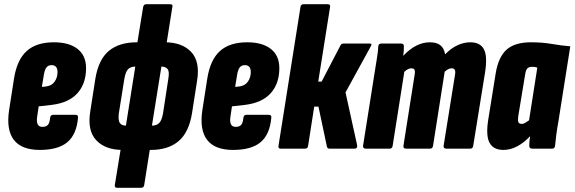

<svg xmlns="http://www.w3.org/2000/svg" viewBox="-20 -703 2717 908"><path d="M168 6Q82 6 45.5 -41.5Q9 -89 23 -182L46 -330Q60 -420 106 -461.5Q152 -503 235 -503Q307 -503 347 -471.5Q387 -440 387 -381Q387 -308 346.5 -262.5Q306 -217 225 -207L163 -200L156 -153Q152 -128 158 -115.5Q164 -103 181 -103Q198 -103 206.5 -112.5Q215 -122 217 -146Q219 -160 231 -160H337Q351 -160 349 -146Q342 -67 298.5 -30.5Q255 6 168 6ZM178 -292 197 -294Q224 -297 238 -316.5Q252 -336 252 -362Q252 -395 224 -395Q208 -395 199.5 -384Q191 -373 187 -347Z M560 6Q478 6 435 -40Q392 -86 407 -177L431 -331Q446 -422 495 -462.5Q544 -503 627 -503H759Q841 -503 884 -457.5Q927 -412 912 -321L888 -167Q873 -76 824 -35Q775 6 693 6ZM575 -109H700Q720 -109 732.5 -121Q745 -133 751 -167L776 -330Q782 -365 772.5 -376.5Q763 -388 744 -388H619Q599 -388 586.5 -376.5Q574 -365 568 -330L542 -167Q538 -133 547 -121Q556 -109 575 -109ZM534 185Q521 185 523 172L555 -24L568 -62L626 -427L625 -473L657 -670Q660 -683 671 -683H785Q799 -683 795 -670L764 -474L750 -430L691 -62L693 -24L662 172Q660 185 648 185Z M1082 6Q996 6 959.5 -41.5Q923 -89 937 -182L960 -330Q974 -420 1020 -461.5Q1066 -503 1149 -503Q1221 -503 1261 -471.5Q1301 -440 1301 -381Q1301 -308 1260.5 -262.5Q1220 -217 1139 -207L1077 -200L1070 -153Q1066 -128 1072 -115.5Q1078 -103 1095 -103Q1112 -103 1120.5 -112.5Q1129 -122 1131 -146Q1133 -160 1145 -160H1251Q1265 -160 1263 -146Q1256 -67 1212.5 -30.5Q1169 6 1082 6ZM1092 -292 1111 -294Q1138 -297 1152 -316.5Q1166 -336 1166 -362Q1166 -395 1138 -395Q1122 -395 1113.5 -384Q1105 -373 1101 -347Z M1729 -497Q1736 -497 1736.5 -493Q1737 -489 1733 -483L1614 -266L1669 -16Q1671 0 1657 0H1538Q1528 0 1526 -10L1486 -199H1466L1437 -13Q1435 0 1423 0H1307Q1295 0 1297 -13L1401 -670Q1403 -683 1415 -683H1531Q1543 -683 1541 -670L1485 -317H1501L1591 -490Q1595 -497 1604 -497Z M1710 0Q1695 0 1697 -14L1753 -368Q1758 -401 1763 -430.5Q1768 -460 1769 -484Q1770 -497 1783 -497H1877Q1890 -497 1890 -484Q1890 -475 1889.5 -463.5Q1889 -452 1887 -439Q1917 -471 1948.5 -487Q1980 -503 2013 -503Q2044 -503 2062 -489.5Q2080 -476 2085 -446Q2113 -475 2143.5 -489Q2174 -503 2204 -503Q2251 -503 2268.5 -470Q2286 -437 2274 -361L2218 -14Q2216 0 2204 0H2091Q2076 0 2078 -14L2131 -344Q2135 -365 2131 -372.5Q2127 -380 2116 -380Q2109 -380 2101 -376.5Q2093 -373 2083 -364L2028 -14Q2026 0 2014 0H1900Q1886 0 1888 -14L1940 -344Q1944 -365 1940.5 -372.5Q1937 -380 1925 -380Q1919 -380 1910.5 -376.5Q1902 -373 1892 -363L1837 -14Q1835 0 1823 0Z M2361 6Q2313 6 2295 -28Q2277 -62 2289 -137L2324 -355Q2337 -434 2376 -468.5Q2415 -503 2491 -503Q2545 -503 2591 -495Q2637 -487 2677 -484L2621 -130Q2615 -97 2611 -67Q2607 -37 2605 -14Q2604 0 2591 0H2497Q2483 0 2483 -14Q2483 -23 2484 -35Q2485 -47 2487 -59Q2458 -28 2426 -11Q2394 6 2361 6ZM2448 -117Q2455 -117 2463.5 -122Q2472 -127 2482 -134L2521 -383Q2513 -386 2507.5 -386.5Q2502 -387 2495 -387Q2481 -387 2473.5 -379Q2466 -371 2463 -348L2431 -154Q2428 -134 2431.5 -125.5Q2435 -117 2448 -117Z"/></svg>

Font: Sofia Sans Extra Condensed Black
Style: Italic
Weight: 900
Italic angle: -9°
Version: Version 4.100